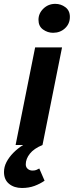

<svg xmlns="http://www.w3.org/2000/svg" viewBox="-65 -737 375 976"><path d="M46.7 218.6Q6.8 218.6 -18.9 197.5Q-44.7 176.4 -44.7 137.4Q-44.7 111.2 -31.9 86.6Q-19 62 2.9 39.7Q24.8 17.5 52.6 0H14.3L113.6 -496.1H250.4L151.1 0Q107.2 18.3 86.6 44.5Q66 70.7 66 98.4Q66 113 76.1 121.5Q86.1 130 100.2 130Q111.9 130 119.4 127Q127 124.1 134.7 119.5L161.6 181.6Q138.6 197.6 110.1 208.1Q81.6 218.6 46.7 218.6ZM204.7 -570.3Q177.1 -570.3 153.8 -587Q130.6 -603.6 130.6 -636.2Q130.6 -669.1 155.7 -693.3Q180.8 -717.4 216 -717.4Q244.5 -717.4 267.3 -700.4Q290.2 -683.3 290.2 -651.2Q290.2 -616.2 265.6 -593.3Q241 -570.3 204.7 -570.3Z"/></svg>

Font: Source Sans 3
Style: Italic
Weight: 200
Italic angle: -11°
Designer: Paul D. Hunt
Foundry: Adobe
Version: Version 3.046;hotconv 1.0.118;makeotfexe 2.5.65603